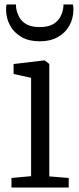

<svg xmlns="http://www.w3.org/2000/svg" viewBox="-20 -835 350 855"><path d="M31 0V-42.5L118.5 -50.5V-488.5L40.5 -505.5V-550L177 -566H179.5L199.5 -550V-49.5L286 -42.5V0ZM157 -651Q109.5 -651 76 -670Q42.5 -689 24.8 -721.5Q7 -754 7 -793.5Q7 -798.5 7.5 -804.2Q8 -810 9 -815H51Q51 -812.5 51.2 -808.2Q51.5 -804 52 -799Q55 -780 64.8 -760.5Q74.5 -741 96.2 -727.8Q118 -714.5 157 -714.5Q195.5 -714.5 217.2 -727.8Q239 -741 249 -760.5Q259 -780 261.5 -799Q262.5 -804 262.5 -808.2Q262.5 -812.5 262.5 -815H305Q306 -810 306.5 -804.2Q307 -798.5 307 -793.5Q307 -754 289.2 -721.5Q271.5 -689 237.8 -670Q204 -651 157 -651Z"/></svg>

Font: Merriweather 20pt Light
Style: Regular
Weight: 300
Version: Version 2.100